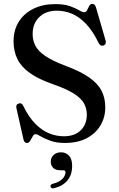

<svg xmlns="http://www.w3.org/2000/svg" viewBox="-20 -734 622 1006"><path d="M320.5 15Q275.5 15 244 3.5Q212.5 -8 193.5 -19.5Q174.5 -31 166.5 -31Q159 -31 154 -24Q149 -17 144.5 -7.8Q140 1.5 134.8 8.2Q129.5 15 121.5 15Q114.5 15 109.8 10.5Q105 6 103 -3.5L65.5 -170Q64 -178 67 -183.5Q70 -189 77.5 -191.5Q85.5 -194.5 91.8 -191.2Q98 -188 102 -179Q130.5 -120.5 164.8 -85.8Q199 -51 237 -35.5Q275 -20 314.5 -20Q370.5 -20 402.5 -50.8Q434.5 -81.5 435 -132.5Q435 -164 420.8 -191Q406.5 -218 368 -243Q329.5 -268 257 -293Q182 -319 136.8 -351.2Q91.5 -383.5 71.2 -424.5Q51 -465.5 51 -518Q51 -576.5 78.5 -620.2Q106 -664 155.2 -688.2Q204.5 -712.5 269 -712.5Q316 -712.5 345.8 -702Q375.5 -691.5 393.5 -680.8Q411.5 -670 422 -670Q431.5 -670 436.5 -680.8Q441.5 -691.5 447.2 -702.5Q453 -713.5 463.5 -713.5Q471 -713.5 475.8 -708.8Q480.5 -704 484 -691.5L533.5 -521Q536 -512 533 -505Q530 -498 522.5 -495.5Q514.5 -493 508.2 -496Q502 -499 497.5 -507.5Q466.5 -571.5 431 -608.8Q395.5 -646 357.2 -662Q319 -678 278 -678Q220.5 -678 185.8 -644.5Q151 -611 151 -555.5Q151 -523 165.2 -494.8Q179.5 -466.5 217.2 -440.8Q255 -415 324 -389Q402 -360 447.5 -328Q493 -296 512.5 -257.5Q532 -219 531.5 -170.5Q531.5 -119.5 506.8 -77.5Q482 -35.5 435 -10.2Q388 15 320.5 15ZM295 158Q270.5 158 258.2 145Q246 132 246 113.5Q246 91.5 261.2 77.8Q276.5 64 299.5 64Q325.5 64 341.8 81.8Q358 99.5 358 135.5Q358 181 334 210.8Q310 240.5 264 252Q256 254 251.2 251.8Q246.5 249.5 245 244.5Q243.5 239.5 246.2 235.2Q249 231 256 229Q279 223.5 293.8 213.8Q308.5 204 315.8 192Q323 180 323 169Q323 158 311.5 158Z"/></svg>

Font: Fraunces 48pt
Style: Regular
Weight: 400
Version: Version 1.000;[b76b70a41]